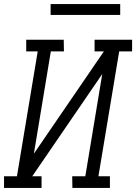

<svg xmlns="http://www.w3.org/2000/svg" viewBox="-33 -932 675 952"><path d="M173 0H-13V-58H51L154 -677H97V-735H283L284 -677H219L135 -170L482 -677H436V-735H622V-677H558L455 -58H512V0H326L325 -58H390L474 -565L127 -58H173ZM563 -858H218V-912H563Z"/></svg>

Font: Iosevka HT Light Extended
Style: Italic
Weight: 300
Width: 7
Italic angle: -9°
Monospace: yes
Designer: Belleve Invis
Foundry: Belleve Invis
Version: Version 32.3.0; ttfautohint (v1.8.4)